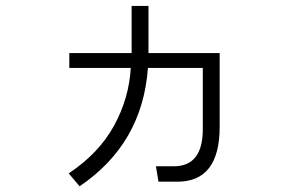

<svg xmlns="http://www.w3.org/2000/svg" viewBox="-20 -614 1040 656"><path d="M214.8 -21.5Q318.4 -90.8 369.6 -184.6Q420.9 -278.3 426.8 -381.8H216.8V-432.6H429.7V-593.8H487.3V-432.6H730.5V-180.7Q730.5 6.8 585.9 6.8H521.5L512.7 -45.9H574.2Q672.9 -45.9 672.9 -172.9V-381.8H485.4Q466.8 -123 252 22.5Z"/></svg>

Font: Gothic A1 Light
Style: Regular
Weight: 300
Version: Version 2.50